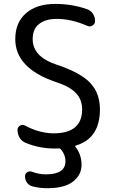

<svg xmlns="http://www.w3.org/2000/svg" viewBox="-20 -785 594 1001"><path d="M268.6 -764.6Q354.5 -764.6 433.6 -737.3Q453.1 -730.5 464.4 -713.4Q475.6 -696.3 475.6 -675.8Q475.6 -660.2 462.4 -651.9Q449.2 -643.6 434.6 -650.4Q352.5 -686.5 275.4 -686.5Q218.8 -686.5 184.6 -660.6Q150.4 -634.8 150.4 -581.1Q150.4 -489.3 274.4 -448.2Q398.4 -407.2 449.7 -353.5Q501 -299.8 501 -214.8Q501 -63.5 376 -26.4Q369.1 -24.4 374 -18.6Q404.3 19.5 405.3 73.2Q405.3 127 360.8 161.6Q316.4 196.3 225.6 196.3Q187.5 196.3 148.4 186.5Q130.9 181.6 120.6 167Q110.4 152.3 110.4 133.8Q110.4 120.1 122.1 112.8Q133.8 105.5 146.5 110.4Q183.6 124 218.8 124Q321.3 124 321.3 55.7Q321.3 21.5 297.9 -5.9Q293.9 -11.7 286.1 -11.2Q278.3 -10.7 264.6 -10.7Q185.5 -10.7 114.3 -40Q93.8 -47.9 82.5 -66.9Q71.3 -85.9 71.3 -107.4Q71.3 -123 85 -130.4Q98.6 -137.7 111.3 -129.9Q184.6 -90.8 258.8 -89.8Q408.2 -89.8 408.2 -214.8Q408.2 -265.6 376 -299.8Q343.8 -334 268.6 -358.4Q59.6 -429.7 59.6 -581.1Q59.6 -667 115.2 -715.8Q170.9 -764.6 268.6 -764.6Z"/></svg>

Font: Gen Jyuu Gothic Regular
Style: Regular
Weight: 400
Designer: [Source Han Sans]
Ryoko NISHIZUKA  (kana & ideographs); Paul D. Hunt (Latin, Greek & Cyrillic); Wenlong ZHANG  (bopomofo
Version: Version 1.002.20150607